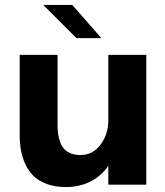

<svg xmlns="http://www.w3.org/2000/svg" viewBox="-20 -755 673 785"><path d="M394.5 -599.1H292.5L156.7 -734.9H275.4ZM249 9.8Q205.6 9.8 171.9 -2.7Q138.2 -15.1 117.4 -35.2Q96.7 -55.2 83.7 -83.5Q70.8 -111.8 65.7 -140.9Q60.5 -169.9 60.5 -203.6V-530.8H215.3V-244.6Q215.3 -223.1 217.8 -206.1Q220.2 -189 226.6 -172.6Q232.9 -156.2 243.2 -145.3Q253.4 -134.3 270 -127.7Q286.6 -121.1 308.6 -121.1Q359.9 -121.1 391.4 -164.1Q422.9 -207 422.9 -262.2V-530.8H578.1V0H422.9V-77.1Q394.5 -35.6 350.1 -12.9Q305.7 9.8 249 9.8Z"/></svg>

Font: Epilogue
Style: Bold
Weight: 700
Designer: Tyler Finck
Foundry: Etcetera Type Co
Version: Version 2.112